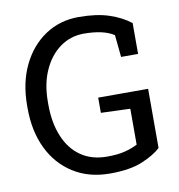

<svg xmlns="http://www.w3.org/2000/svg" viewBox="-82 -796 820 880"><g transform="rotate(-10 328.5 -355.5)"><path d="M360.4 10.3Q261.7 10.3 189.5 -35.6Q117.2 -81.1 78.1 -162.1Q39.1 -243.2 39.1 -349.6V-361.3Q39.1 -468.8 78.6 -549.8Q117.7 -630.4 186 -675.8Q254.4 -721.2 341.3 -721.2Q424.3 -721.2 482.2 -702.1Q540 -683.1 581.1 -650.9V-507.3H502L491.7 -610.4Q443.8 -642.1 351.1 -642.1Q290.5 -642.1 241.2 -606.9Q192.4 -571.8 164.1 -509Q135.7 -446.3 135.7 -362.3V-349.6Q135.7 -264.6 162.1 -201.7Q188 -138.2 238.3 -103.3Q288.6 -68.4 360.4 -68.4Q409.2 -68.4 442.9 -76.9Q476.6 -85.4 502.4 -99.1V-266.1L366.2 -271V-341.8H598.6V-66.4Q567.9 -37.6 510.5 -13.7Q453.1 10.3 360.4 10.3Z"/></g></svg>

Font: Suwannaphum
Style: Regular
Weight: 400
Designer: Danh Hong
Version: Version 8.002; ttfautohint (v1.8.3)